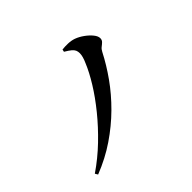

<svg xmlns="http://www.w3.org/2000/svg" viewBox="-158 -1004 1315 1315"><g transform="rotate(-45 500.0 -346.0)"><path d="M118 24Q206 -36 283.5 -110.5Q361 -185 425.5 -264.5Q490 -344 536.5 -419.5Q583 -495 608 -556Q619 -580 624 -599Q629 -618 629 -632Q629 -649 623.5 -661.5Q618 -674 603 -686.5Q588 -699 559 -716L563 -734Q590 -737 619.5 -736Q649 -735 675 -726Q705 -715 734 -694Q763 -673 782 -649.5Q801 -626 801 -606Q801 -589 790.5 -578.5Q780 -568 766.5 -558Q753 -548 744 -530Q701 -446 642 -363Q583 -280 506 -203.5Q429 -127 335.5 -63.5Q242 0 130 44Z"/></g></svg>

Font: Noto Serif HK ExtraLight
Style: Bold
Weight: 700
Version: Version 2.002-H1;hotconv 1.1.0;makeotfexe 2.6.0